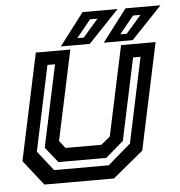

<svg xmlns="http://www.w3.org/2000/svg" viewBox="-50 -736 737 784"><g transform="rotate(-5 318.0 -344.0)"><path d="M100.5 0 19.5 -103 112.5 -540H254L175.5 -172L199.5 -141.5H346.5L383.5 -172L462 -540H603.5L510.5 -103L385.5 0ZM145 -55.5H369L463 -136.5L537 -485.5H506.5L435 -149.5L361.5 -86.5H165.5L115 -149.5L186.5 -485.5H155.5L81.5 -136.5ZM392.5 -556 493 -688H636.5L511 -556ZM286.5 -584H313L375.5 -656H345ZM216.5 -556 317 -688H460.5L335 -556ZM462.5 -584H489L551.5 -656H521Z"/></g></svg>

Font: Tourney SemiBold
Style: Italic
Weight: 600
Italic angle: -12°
Version: Version 1.015